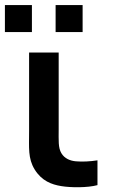

<svg xmlns="http://www.w3.org/2000/svg" viewBox="-38 -754 460 782"><path d="M211.5 4C250 10.5 319 11 359 0V-101C330.5 -96.5 297.5 -94.5 271 -97C248 -99 225 -108 212 -130C198.5 -152.5 201 -183 201 -227.5V-540H80.5V-220.5C80.5 -152 75.5 -109 103 -64C132 -17 172 -2.5 211.5 4ZM-18 -623.5H92V-733.5H-18ZM188.5 -623.5H298.5V-733.5H188.5Z"/></svg>

Font: Eudonet
Style: Bold
Weight: 700
Designer: Mikhail Sharanda
Foundry: Mikhail Sharanda
Version: Version 4.503;Glyphs 3.1.2 (3151)